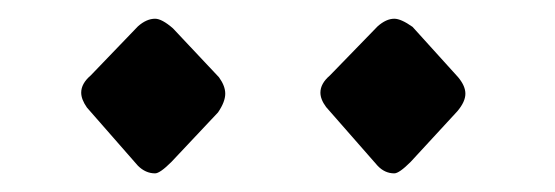

<svg xmlns="http://www.w3.org/2000/svg" viewBox="-20 -761 593 205"><path d="M76.9 -680.5 127.2 -732.8Q136.4 -741 145.6 -741Q152.8 -741 164.6 -730.8L213.8 -678.5Q220.5 -669.2 220.5 -661Q220.5 -652.3 212.8 -641L163.1 -588.2Q150.8 -575.9 145.6 -575.9Q135.4 -575.9 127.2 -584.1L72.8 -646.2Q66.7 -654.9 66.7 -662.1Q66.7 -671.8 76.9 -680.5ZM332.3 -680.5 383.1 -732.8Q392.3 -741 401 -741Q408.2 -741 420.5 -732.3L469.2 -678.5Q476.9 -669.2 476.9 -661Q476.9 -652.3 468.2 -642.1L418.5 -588.2Q406.2 -575.9 401 -575.9Q390.8 -575.9 383.1 -584.1L328.2 -646.7Q322.1 -654.9 322.1 -662.1Q322.1 -671.8 332.3 -680.5Z"/></svg>

Font: MM Jasmine
Style: Regular
Weight: 400
Designer: Khon Soe Zaw Thu
Version: Version 1.00 July 11, 2016, initial release